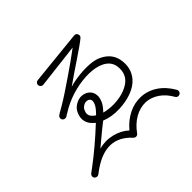

<svg xmlns="http://www.w3.org/2000/svg" viewBox="-170 -1043 1339 1339"><g transform="rotate(-45 500.0 -373.0)"><path d="M920 30Q911 35 901 32.5Q891 30 886 21Q855 -34 810.5 -64.5Q766 -95 716 -98Q661 -100 609.5 -71Q558 -42 518 14Q512 23 499 25Q487 25 479 17Q346 -130 157 1L124 25Q116 31 106 29.5Q96 28 89 20Q83 12 84.5 1.5Q86 -9 94 -15Q103 -23 112 -28.5Q121 -34 129 -41Q184 -82 245 -133.5Q306 -185 367 -242Q360 -248 353 -254.5Q346 -261 340 -268Q308 -308 319 -356Q330 -401 359 -421.5Q388 -442 416 -445Q445 -447 468.5 -434.5Q492 -422 503 -399Q509 -387 510 -367Q511 -347 499.5 -319Q488 -291 454 -256Q499 -244 550 -245Q609 -247 654.5 -264.5Q700 -282 725 -310Q758 -349 752 -408Q746 -468 685 -497Q640 -518 576 -519Q512 -520 442 -503Q372 -486 307 -451Q291 -442 276.5 -433Q262 -424 250 -417Q242 -413 232 -415.5Q222 -418 217 -426Q212 -435 214 -445Q216 -455 224 -460Q238 -470 252.5 -477.5Q267 -485 281 -494Q317 -515 361.5 -544.5Q406 -574 453.5 -606.5Q501 -639 545.5 -670.5Q590 -702 624 -728L295 -689Q285 -688 277 -695Q269 -702 268 -712Q267 -722 273.5 -730Q280 -738 290 -739L690 -780Q709 -782 716 -765Q723 -747 709 -736Q693 -722 660.5 -699.5Q628 -677 587.5 -649.5Q547 -622 504.5 -593.5Q462 -565 426 -539Q473 -553 526 -558.5Q579 -564 627 -560.5Q675 -557 706 -542Q793 -502 802 -413Q811 -334 763 -277Q731 -240 676.5 -219Q622 -198 552 -195Q475 -192 414 -217Q394 -202 366 -179Q338 -156 310 -132.5Q282 -109 262 -92Q324 -110 388 -94.5Q452 -79 495 -39Q541 -94 599 -122.5Q657 -151 718 -148Q782 -145 837 -108Q892 -71 930 -4Q935 5 932 15Q929 25 920 30ZM405 -278 409 -282Q444 -317 453.5 -341.5Q463 -366 457 -378Q453 -387 443 -391.5Q433 -396 420 -395Q416 -395 405.5 -391Q395 -387 384.5 -376.5Q374 -366 368 -344Q362 -320 379 -300Q384 -294 390.5 -288.5Q397 -283 405 -278Z"/></g></svg>

Font: Zen Kurenaido
Style: Regular
Weight: 400
Designer: Yoshimichi Ohira
Foundry: Positype
Version: Version 1.001